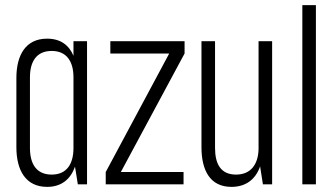

<svg xmlns="http://www.w3.org/2000/svg" viewBox="-20 -720 1312 750"><path d="M164 -569C81 -569 44 -506 44 -415V-145C44 -54 81 10 164 10C221 10 256 -21 273 -69L284 0H320V-559H267V-502C250 -543 217 -569 164 -569ZM182 -521C241 -521 267 -479 267 -418V-142C267 -80 241 -38 182 -38C122 -38 97 -80 97 -142V-418C97 -479 122 -521 182 -521Z M393 -48V0H697V-48H452L701 -511V-559H411V-511H641Z M1043 0V-559H990V-136C988 -77 959 -38 902 -38C842 -38 820 -80 820 -142V-559H767V-145C767 -54 801 10 884 10C942 10 979 -21 996 -70L1007 0Z M1161 -700V0H1214V-700Z"/></svg>

Font: Modon Arabic
Style: Regular
Weight: 400
Designer: Ahmedzaza
Foundry: Ahmedzaza
Version: Version 2.010